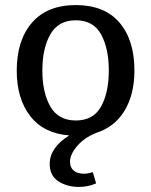

<svg xmlns="http://www.w3.org/2000/svg" viewBox="-20 -524 597 757"><path d="M409 -246Q409 -333 378.5 -388.5Q348 -444 279 -444Q210 -444 178.5 -388.5Q147 -333 147 -246Q147 -159 178.5 -104Q210 -49 279 -49Q348 -49 378.5 -104Q409 -159 409 -246ZM176 122Q176 58 253 10Q152 2 99 -66.5Q46 -135 46 -246Q46 -365 106 -434.5Q166 -504 279 -504Q392 -504 451 -435Q510 -366 510 -246Q510 -152 471 -87.5Q432 -23 359 0Q312 19 284 52Q256 85 256 114Q256 136 270.5 148.5Q285 161 313 161Q324 161 346 155L359 199Q328 213 291 213Q245 213 210.5 191Q176 169 176 122Z"/></svg>

Font: Andada Pro Medium
Style: Regular
Weight: 500
Designer: Carolina Giovagnoli
Foundry: Huerta Tipografica
Version: Version 3.005; ttfautohint (v1.8.4)